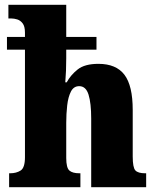

<svg xmlns="http://www.w3.org/2000/svg" viewBox="-20 -780 651 800"><path d="M18 0V-58H22Q48 -58 66 -69.5Q84 -81 84 -125V-573H9V-626H84V-644Q84 -670 74.5 -682.5Q65 -695 52 -699Q39 -703 28 -703H15V-760H256V-626H382V-573H256V-537Q256 -511 255 -485.5Q254 -460 252 -437H258Q274 -467 303.5 -490.5Q333 -514 390 -514Q464 -514 498.5 -468.5Q533 -423 533 -322V-128Q533 -82 544 -70Q555 -58 585 -58H589V0H360V-286Q360 -350 349 -385.5Q338 -421 310 -421Q287 -421 275.5 -398.5Q264 -376 260 -341Q256 -306 256 -268V-122Q256 -81 269 -69.5Q282 -58 311 -58H315V0Z"/></svg>

Font: Noto Serif Thai Condensed Black
Style: Regular
Weight: 900
Width: 3
Designer: Monotype Design Team
Foundry: Monotype Imaging Inc.
Version: Version 2.002; ttfautohint (v1.8.4.7-5d5b)